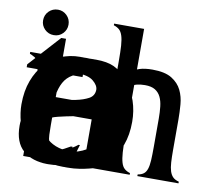

<svg xmlns="http://www.w3.org/2000/svg" viewBox="-79 -787 974 893"><g transform="rotate(10 408.0 -340.0)"><path d="M85.9 0V-328.1Q85.9 -374 83.5 -400.9Q81.1 -427.7 75.2 -442.4Q69.3 -457 59.1 -462.9Q48.8 -468.8 34.2 -473.6V-482.4H161.1L170.9 -416Q180.7 -428.7 192.4 -443.4Q204.1 -458 221.7 -470.7Q239.3 -483.4 264.2 -491.7Q289.1 -500 326.2 -500Q358.4 -500 379.4 -492.2Q400.4 -484.4 414.6 -472.2Q428.7 -460 438.5 -444.8Q448.2 -429.7 456.1 -417Q465.8 -430.7 477.1 -445.3Q488.3 -460 504.9 -472.2Q521.5 -484.4 545.4 -492.2Q569.3 -500 605.5 -500Q665 -500 697.3 -480Q729.5 -460 744.1 -429.7Q758.8 -399.4 761.7 -362.8Q764.6 -326.2 764.6 -293V-147.5Q764.6 -114.3 766.1 -89.8Q767.6 -65.4 772.9 -48.8Q778.3 -32.2 788.1 -22.5Q797.9 -12.7 816.4 -7.8V0H622.1V-7.8Q639.6 -10.7 649.9 -18.6Q660.2 -26.4 665.5 -42Q670.9 -57.6 672.4 -83.5Q673.8 -109.4 673.8 -147.5V-281.2Q673.8 -310.5 670.9 -336.9Q668 -363.3 658.7 -382.3Q649.4 -401.4 631.8 -412.1Q614.3 -422.9 584 -422.9Q541 -422.9 518.1 -405.8Q495.1 -388.7 484.9 -365.2Q474.6 -341.8 472.2 -317.4Q469.7 -293 469.7 -278.3V-147.5Q469.7 -114.3 471.7 -89.8Q473.6 -65.4 479 -48.8Q484.4 -32.2 494.1 -22.5Q503.9 -12.7 522.5 -7.8V0H328.1V-7.8Q344.7 -10.7 355.5 -18.6Q366.2 -26.4 371.6 -42Q377 -57.6 378.4 -83.5Q379.9 -109.4 379.9 -147.5V-305.7Q379.9 -373 355.5 -397.9Q331.1 -422.9 293 -422.9Q273.4 -422.9 252.9 -418Q232.4 -413.1 215.3 -396.5Q198.2 -379.9 187 -349.1Q175.8 -318.4 175.8 -265.6V-147.5Q175.8 -114.3 177.2 -89.8Q178.7 -65.4 184.6 -48.8Q190.4 -32.2 200.2 -22.5Q210 -12.7 228.5 -7.8V0Z M409.2 -295.9Q407.2 -311.5 401.4 -334Q395.5 -356.4 379.9 -376.5Q364.3 -396.5 338.4 -409.7Q312.5 -422.9 272.5 -422.9Q231.4 -422.9 204.1 -409.7Q176.8 -396.5 160.6 -376.5Q144.5 -356.4 136.2 -334Q127.9 -311.5 126 -295.9ZM457 -14.6Q418 0 376 8.8Q334 17.6 292 17.6Q213.9 17.6 164.1 -7.3Q114.3 -32.2 85.4 -70.3Q56.6 -108.4 44.9 -152.3Q33.2 -196.3 33.2 -235.4Q33.2 -298.8 51.8 -348.1Q70.3 -397.5 102.5 -431.2Q134.8 -464.8 179.2 -482.4Q223.6 -500 274.4 -500Q336.9 -500 378.4 -481Q419.9 -461.9 444.3 -433.1Q468.8 -404.3 480.5 -370.1Q492.2 -335.9 496.6 -305.2Q501 -274.4 500.5 -251.5Q500 -228.5 501 -222.7H125Q126 -204.1 130.9 -176.3Q135.7 -148.4 152.3 -122.1Q168.9 -95.7 201.7 -77.1Q234.4 -58.6 290 -58.6Q323.2 -58.6 350.6 -64.9Q377.9 -71.3 399.4 -80.1Q420.9 -88.9 436.5 -100.1Q452.1 -111.3 460.9 -120.1L468.8 -116.2Z M383.8 1Q358.4 7.8 330.1 12.7Q301.8 17.6 274.4 17.6Q220.7 17.6 177.2 1Q133.8 -15.6 103 -48.8Q72.3 -82 54.7 -128.9Q37.1 -175.8 37.1 -236.3Q37.1 -295.9 55.2 -344.2Q73.2 -392.6 105 -427.2Q136.7 -461.9 179.7 -481Q222.7 -500 273.4 -500Q313.5 -500 341.8 -491.7Q370.1 -483.4 390.1 -471.2Q410.2 -459 422.9 -445.3Q435.5 -431.6 444.3 -421.9V-510.7Q444.3 -555.7 442.4 -584.5Q440.4 -613.3 434.6 -631.3Q428.7 -649.4 418.5 -658.2Q408.2 -667 392.6 -671.9V-679.7H534.2V-170.9Q534.2 -126 536.1 -96.7Q538.1 -67.4 543.5 -49.3Q548.8 -31.2 559.1 -22Q569.3 -12.7 585.9 -7.8V0H444.3V-189.5Q444.3 -226.6 441.4 -267.6Q438.5 -308.6 422.9 -343.3Q407.2 -377.9 374.5 -400.4Q341.8 -422.9 284.2 -422.9Q251 -422.9 223.1 -411.6Q195.3 -400.4 174.3 -377Q153.3 -353.5 141.1 -320.3Q128.9 -287.1 128.9 -242.2Q128.9 -154.3 171.9 -106.4Q214.8 -58.6 286.1 -58.6Q331.1 -58.6 359.9 -71.3Q388.7 -84 406.2 -110.4H414.1Z M125 -578.1Q99.6 -578.1 82 -595.7Q64.5 -613.3 64.5 -637.7Q64.5 -663.1 82 -680.7Q99.6 -698.2 125 -698.2Q149.4 -698.2 167 -680.7Q184.6 -663.1 184.6 -637.7Q184.6 -613.3 167.5 -595.7Q150.4 -578.1 125 -578.1ZM83 0V-310.5Q83 -356.4 81.1 -385.7Q79.1 -415 73.7 -433.1Q68.4 -451.2 57.6 -460Q46.9 -468.8 31.2 -473.6V-482.4H172.9V-163.1Q172.9 -119.1 174.3 -92.3Q175.8 -65.4 181.6 -49.3Q187.5 -33.2 197.8 -23.9Q208 -14.6 225.6 -7.8V0Z M407.2 -5.9Q377.9 3.9 348.1 10.7Q318.4 17.6 287.1 17.6Q234.4 17.6 188.5 2.4Q142.6 -12.7 108.9 -44.9Q75.2 -77.1 56.2 -126Q37.1 -174.8 37.1 -243.2Q37.1 -302.7 54.7 -350.6Q72.3 -398.4 102.5 -431.6Q132.8 -464.8 174.3 -482.4Q215.8 -500 263.7 -500Q305.7 -500 335 -490.2Q364.3 -480.5 380.9 -480.5Q385.7 -480.5 390.6 -481.4Q395.5 -482.4 400.4 -483.4H407.2V-368.2H400.4Q387.7 -377.9 376 -388.2Q364.3 -398.4 349.6 -406.2Q335 -414.1 317.4 -418.5Q299.8 -422.9 276.4 -422.9Q246.1 -422.9 219.7 -412.1Q193.4 -401.4 173.3 -378.9Q153.3 -356.4 141.1 -322.3Q128.9 -288.1 128.9 -243.2Q128.9 -198.2 141.6 -163.6Q154.3 -128.9 175.3 -105.5Q196.3 -82 224.1 -70.3Q252 -58.6 283.2 -58.6Q310.5 -58.6 331.5 -65.4Q352.5 -72.3 367.7 -81.5Q382.8 -90.8 393.6 -101.6Q404.3 -112.3 410.2 -119.1H418Z M305.7 -2Q283.2 8.8 255.9 13.2Q228.5 17.6 203.1 17.6Q127.9 17.6 85 -20Q42 -57.6 42 -135.7Q42 -189.5 65.4 -218.8Q88.9 -248 124.5 -263.7Q160.2 -279.3 201.7 -285.6Q243.2 -292 278.8 -299.3Q314.5 -306.6 338.9 -319.8Q363.3 -333 364.3 -361.3Q364.3 -382.8 339.8 -402.8Q315.4 -422.9 260.7 -422.9Q228.5 -422.9 205.1 -416.5Q181.6 -410.2 164.6 -400.4Q147.5 -390.6 135.7 -380.9Q124 -371.1 118.2 -364.3H110.4L119.1 -482.4H127Q130.9 -480.5 134.8 -478.5Q138.7 -476.6 143.6 -476.6Q150.4 -476.6 161.6 -480.5Q172.9 -484.4 191.4 -488.8Q210 -493.2 234.9 -496.6Q259.8 -500 292 -500Q353.5 -499 387.2 -480Q420.9 -460.9 436.5 -432.6Q452.1 -404.3 454.6 -369.6Q457 -335 457 -301.8V-149.4Q457 -108.4 458 -84Q459 -59.6 464.4 -46.4Q469.7 -33.2 480.5 -24.9Q491.2 -16.6 509.8 -7.8V0H367.2V-248Q326.2 -231.4 285.2 -223.6Q244.1 -215.8 210 -207.5Q175.8 -199.2 154.8 -183.6Q133.8 -168 133.8 -135.7Q133.8 -98.6 158.7 -78.6Q183.6 -58.6 226.6 -58.6Q252.9 -58.6 278.3 -67.4Q303.7 -76.2 327.1 -95.7H334Z M291 0Q265.6 8.8 244.1 13.2Q222.7 17.6 198.2 17.6Q159.2 17.6 138.2 4.9Q117.2 -7.8 107.4 -28.8Q97.7 -49.8 96.2 -75.7Q94.7 -101.6 94.7 -127V-409.2H27.3V-422.9L162.1 -571.3H184.6V-482.4H291V-409.2H184.6V-165Q184.6 -137.7 185.5 -118.2Q186.5 -98.6 190.9 -85.4Q195.3 -72.3 206.1 -65.4Q216.8 -58.6 235.4 -58.6Q251 -58.6 265.6 -66.4Q280.3 -74.2 293.9 -82H301.8Z M125 -578.1Q99.6 -578.1 82 -595.7Q64.5 -613.3 64.5 -637.7Q64.5 -663.1 82 -680.7Q99.6 -698.2 125 -698.2Q149.4 -698.2 167 -680.7Q184.6 -663.1 184.6 -637.7Q184.6 -613.3 167.5 -595.7Q150.4 -578.1 125 -578.1ZM83 0V-310.5Q83 -356.4 81.1 -385.7Q79.1 -415 73.7 -433.1Q68.4 -451.2 57.6 -460Q46.9 -468.8 31.2 -473.6V-482.4H172.9V-163.1Q172.9 -119.1 174.3 -92.3Q175.8 -65.4 181.6 -49.3Q187.5 -33.2 197.8 -23.9Q208 -14.6 225.6 -7.8V0Z M127 -244.1Q127 -156.2 171.9 -107.4Q216.8 -58.6 294.9 -58.6Q373 -58.6 418 -107.4Q462.9 -156.2 462.9 -244.1Q462.9 -328.1 419.4 -375.5Q376 -422.9 294.9 -422.9Q216.8 -422.9 171.9 -375.5Q127 -328.1 127 -244.1ZM294.9 17.6Q235.4 17.6 187 0Q138.7 -17.6 105.5 -51.8Q72.3 -85.9 53.7 -133.8Q35.2 -181.6 35.2 -244.1Q35.2 -295.9 51.3 -342.3Q67.4 -388.7 99.6 -423.8Q131.8 -459 180.7 -479.5Q229.5 -500 294.9 -500Q361.3 -500 409.7 -479.5Q458 -459 490.7 -423.8Q523.4 -388.7 539.1 -342.3Q554.7 -295.9 554.7 -244.1Q554.7 -181.6 536.6 -133.8Q518.6 -85.9 484.9 -51.8Q451.2 -17.6 403.3 0Q355.5 17.6 294.9 17.6Z M85.9 0V-313.5Q85.9 -365.2 84.5 -393.6Q83 -421.9 77.6 -437Q72.3 -452.1 61.5 -458.5Q50.8 -464.8 33.2 -473.6V-482.4H160.2L170.9 -415Q180.7 -427.7 192.9 -442.4Q205.1 -457 224.6 -470.2Q244.1 -483.4 271.5 -491.7Q298.8 -500 338.9 -500Q391.6 -500 424.3 -484.9Q457 -469.7 475.6 -441.4Q494.1 -413.1 500.5 -371.6Q506.8 -330.1 506.8 -276.4V-147.5Q506.8 -114.3 508.3 -89.8Q509.8 -65.4 515.6 -48.8Q521.5 -32.2 531.2 -22.5Q541 -12.7 559.6 -7.8V0H365.2V-7.8Q381.8 -10.7 392.6 -18.6Q403.3 -26.4 408.7 -42Q414.1 -57.6 415.5 -83.5Q417 -109.4 417 -147.5V-267.6Q417 -299.8 414.6 -328.6Q412.1 -357.4 401.9 -378.4Q391.6 -399.4 370.6 -411.1Q349.6 -422.9 312.5 -422.9Q270.5 -422.9 243.7 -407.7Q216.8 -392.6 202.1 -365.7Q187.5 -338.9 181.6 -301.3Q175.8 -263.7 175.8 -218.8V-147.5Q175.8 -114.3 177.7 -89.8Q179.7 -65.4 185.1 -48.8Q190.4 -32.2 200.2 -22.5Q210 -12.7 228.5 -7.8V0Z"/></g></svg>

Font: Padauk Grand Pro
Style: Regular
Weight: 400
Designer: Debbi Hosken
Foundry: SIL
Version: Version 2.8.2